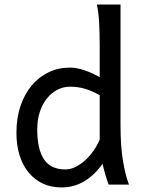

<svg xmlns="http://www.w3.org/2000/svg" viewBox="-20 -801 621 833"><path d="M412.6 -388.2Q394.5 -397.9 378.9 -404.8Q363.3 -411.6 348.1 -416Q333 -420.4 317.4 -422.6Q301.8 -424.8 283.2 -424.8Q255.4 -424.8 230 -412.1Q204.6 -399.4 184.8 -375.5Q165 -351.6 153.3 -317.1Q141.6 -282.7 141.6 -239.3Q141.6 -153.8 170.7 -109.9Q199.7 -65.9 263.7 -65.9Q286.1 -65.9 308.3 -77.1Q330.6 -88.4 350.3 -106.4Q370.1 -124.5 386.2 -147.7Q402.3 -170.9 412.6 -195.3ZM502.9 -258.8Q502.9 -166.5 513.4 -103.8Q523.9 -41 539.6 0H451.7Q446.3 -12.7 438.7 -37.8Q431.2 -63 424.8 -90.3Q389.6 -40.5 345.2 -14.2Q300.8 12.2 246.6 12.2Q201.7 12.2 165.8 -4.6Q129.9 -21.5 104.2 -52.5Q78.6 -83.5 64.9 -127.2Q51.3 -170.9 51.3 -224.6Q51.3 -289.6 69.1 -341.8Q86.9 -394 118.2 -430.9Q149.4 -467.8 191.7 -487.8Q233.9 -507.8 283.2 -507.8Q298.8 -507.8 315.7 -504.4Q332.5 -501 349.4 -495.1Q366.2 -489.3 382.3 -481.7Q398.4 -474.1 412.6 -466.3V-603Q412.6 -662.1 409.9 -706.3Q407.2 -750.5 400.4 -781.2H502.9Z"/></svg>

Font: Andika New Basic
Style: Regular
Weight: 400
Designer: Victor Gaultney, Annie Olsen, Julie Remington, Don Collingsworth, Eric Hays
Foundry: SIL International
Version: Version 5.500; ttfautohint (v1.8.3)